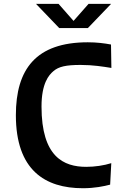

<svg xmlns="http://www.w3.org/2000/svg" viewBox="-20 -960 660 992"><path d="M433.5 -741.5C165.5 -741.5 62 -602 62 -365C62 -81 212.5 12.5 408.5 12.5C468.5 12.5 517 2.5 549 -6L555 -117C517 -105 470 -98 425.5 -98C309 -98 194.5 -149.5 194.5 -409.5C194.5 -529.5 232.5 -572.5 255.5 -592C283 -616 321 -624.5 396 -624.5C460.5 -624.5 512 -616 555.5 -609L553.5 -730C518.5 -736.5 480 -741.5 433.5 -741.5ZM166 -940H282.5L360 -852L437.5 -940H554L434 -815H286Z"/></svg>

Font: Monaspace Argon SemiBold
Style: Regular
Weight: 600
Designer: Riley Cran & the Lettermatic Team
Foundry: Lettermatic
Version: Version 1.000 (Monaspace Argon)